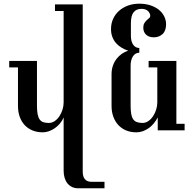

<svg xmlns="http://www.w3.org/2000/svg" viewBox="-20 -704 1061 1037"><path d="M544.4 313H402.3Q384.3 313 369.6 306.2Q355 299.3 344.7 286.9Q334.5 274.4 329.1 256.8Q323.7 239.3 323.7 218.3V-69.3Q315.9 -51.3 303.5 -36.6Q291 -22 275.9 -11.5Q260.7 -1 243.9 4.9Q227.1 10.7 210.9 10.7Q180.7 10.7 156 0.7Q131.3 -9.3 113.8 -27.8Q96.2 -46.4 86.7 -72.8Q77.1 -99.1 77.1 -131.8V-339.8H29.8V-375H179.7V-132.3Q179.7 -104.5 183.3 -86.7Q187 -68.8 194.6 -58.3Q202.1 -47.9 214.4 -43.9Q226.6 -40 244.1 -40Q260.7 -40 275.4 -50Q290 -60.1 300.8 -76.2Q311.5 -92.3 317.6 -112.1Q323.7 -131.8 323.7 -150.9V-644.5H276.9V-680.2H426.8V223.1Q426.8 251 439 264.4Q451.2 277.8 473.1 277.8H544.4ZM977.1 0H832V-69.8Q822.8 -52.2 810.5 -37.4Q798.3 -22.5 783.4 -12Q768.6 -1.5 751.7 4.6Q734.9 10.7 716.8 10.7Q686.5 10.7 661.9 0.7Q637.2 -9.3 619.6 -28.1Q602.1 -46.9 592.3 -73.2Q582.5 -99.6 582.5 -131.8V-302.7Q582.5 -328.1 589.8 -349.1Q597.2 -370.1 609.6 -386.2Q622.1 -402.3 638.4 -413.6Q654.8 -424.8 672.4 -430.2Q653.3 -436.5 636.2 -446.8Q619.1 -457 606.7 -471.2Q594.2 -485.4 586.9 -504.4Q579.6 -523.4 579.6 -547.4Q579.6 -577.6 591.3 -602.8Q603 -627.9 623.5 -646Q644 -664.1 671.9 -674.1Q699.7 -684.1 731.9 -684.1Q766.1 -684.1 793 -675Q819.8 -666 838.4 -650.9Q856.9 -635.7 866.9 -615.5Q877 -595.2 877 -573.2Q877 -537.6 857.9 -520Q838.9 -502.4 810.5 -502.4Q784.2 -502.4 769 -516.8Q753.9 -531.2 753.9 -554.7Q753.9 -569.8 759.8 -579.1Q765.6 -588.4 772.7 -595Q779.8 -601.6 785.6 -606.4Q791.5 -611.3 791.5 -617.7Q791.5 -632.8 779.1 -644.5Q766.6 -656.2 744.6 -656.2Q716.3 -656.2 701.7 -637.9Q687 -619.6 687 -578.6V-509.8Q687 -496.1 689.9 -484.1Q692.9 -472.2 698.7 -463.4Q704.6 -454.6 712.9 -449.7Q721.2 -444.8 732.4 -444.8V-419.4Q721.2 -419.4 712.4 -414.1Q703.6 -408.7 697.8 -399.4Q691.9 -390.1 688.7 -377.4Q685.5 -364.7 685.5 -350.6V-132.3Q685.5 -106.4 688.7 -88.6Q691.9 -70.8 699.2 -60.1Q706.5 -49.3 719 -44.7Q731.4 -40 750 -40Q766.6 -40 781.2 -50Q795.9 -60.1 806.6 -76.2Q817.4 -92.3 823.5 -112.1Q829.6 -131.8 829.6 -150.9V-339.8H782.7V-375H932.6V-35.2H977.1Z"/></svg>

Font: Arian Grqi
Style: Italic
Weight: 400
Italic angle: -15°
Designer: Ruben Hakobyan (Tarumian)
Foundry: Ruben Hakobyan (Tarumian)
Version: Version 1.002